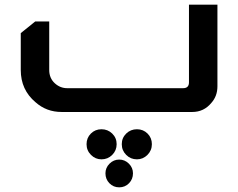

<svg xmlns="http://www.w3.org/2000/svg" viewBox="-20 -480 1021 823"><path d="M912 -460V-110Q912 -68 886 -39Q854 0 804 0H244Q179 0 132 -42Q69 -95 69 -180V-338L131 -388H191V-180Q191 -145 215 -123Q238 -102 268 -102H765Q790 -102 790 -127V-460ZM415 74Q442 74 461 92.5Q480 111 480 138Q480 165 461 184Q442 203 415 203Q389 203 370 184Q351 165 351 138Q351 111 369.5 92.5Q388 74 415 74ZM567 74Q594 74 612.5 92.5Q631 111 631 138Q631 165 612 184Q593 203 567 203Q540 203 521 184Q502 165 502 138Q502 111 521 92.5Q540 74 567 74ZM491 204Q515 204 532.5 221.5Q550 239 550 263Q550 288 533 305.5Q516 323 491 323Q466 323 449 305.5Q432 288 432 263Q432 239 449.5 221.5Q467 204 491 204Z"/></svg>

Font: Almarai Bold
Style: Regular
Weight: 700
Designer: Boutros International 2019
Foundry: Created by Boutros International 2019
Version: Version 1.10